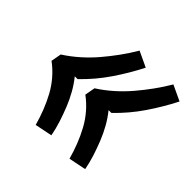

<svg xmlns="http://www.w3.org/2000/svg" viewBox="-133 -730 771 771"><g transform="rotate(45 252.5 -344.0)"><path d="M355 -91Q346 -124 333.5 -156Q321 -188 305 -217.5Q289 -247 267 -272.5Q245 -298 218 -318L226 -362Q259 -383 289.5 -410Q320 -437 346 -467.5Q372 -498 395.5 -530.5Q419 -563 439 -597L505 -566Q474 -505 434.5 -447Q395 -389 344 -340H328Q348 -315 363.5 -287.5Q379 -260 391 -230Q403 -200 413 -169Q423 -138 429 -106ZM163 -91Q154 -124 141.5 -156Q129 -188 113 -217.5Q97 -247 75 -272.5Q53 -298 26 -318L34 -362Q67 -383 97.5 -410Q128 -437 154 -467.5Q180 -498 203.5 -530.5Q227 -563 247 -597L313 -566Q282 -505 242.5 -447Q203 -389 152 -340H136Q156 -315 171.5 -287.5Q187 -260 199 -230Q211 -200 221 -169Q231 -138 237 -106Z"/></g></svg>

Font: Iosevka Custom
Style: Bold Italic
Weight: 700
Italic angle: -9°
Designer: Belleve Invis
Foundry: Belleve Invis
Version: Version 30.3.1; ttfautohint (v1.8.3)